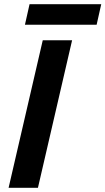

<svg xmlns="http://www.w3.org/2000/svg" viewBox="-20 -896 503 916"><path d="M324 -704 161 0H21L184 -704ZM463 -876 441 -778H99L121 -876Z"/></svg>

Font: Prodigy Sans SemiBold
Style: Italic
Weight: 600
Italic angle: -13°
Designer: Wei Huang
Foundry: Wei Huang
Version: Version 1.003; ttfautohint (v1.8.3)